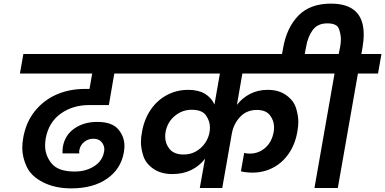

<svg xmlns="http://www.w3.org/2000/svg" viewBox="-20 -1038 2126 1060"><path d="M473 -458Q381 -458 314.5 -410Q248 -362 232 -272Q229 -252 229 -234Q229 -179 265.5 -135Q302 -91 392 -91Q454 -91 499.5 -120Q545 -149 554 -198Q556 -206 556 -214Q556 -235 541 -253.5Q526 -272 495 -272Q467 -272 445 -254.5Q423 -237 418 -209Q417 -204 417 -200Q417 -195 418 -191H325Q325 -215 327 -227Q338 -292 390.5 -328.5Q443 -365 516 -365Q598 -365 632.5 -324.5Q667 -284 667 -233Q667 -217 664 -198Q648 -105 571 -51.5Q494 2 373 2Q284 2 218 -31.5Q152 -65 127.5 -117.5Q103 -170 103 -221Q103 -247 108 -276Q123 -363 172 -424Q221 -485 292 -516Q363 -547 447 -547H474L489 -632H90L109 -740H800L781 -632H611L581 -458Z M1318 -632 1288 -459Q1317 -497 1360.5 -519.5Q1404 -542 1458 -542Q1520 -542 1561 -512Q1602 -482 1614.5 -441Q1627 -400 1627 -366Q1627 -341 1622 -313Q1610 -242 1574.5 -190.5Q1539 -139 1487 -112Q1435 -85 1375 -85Q1340 -85 1310 -92L1328 -194Q1340 -190 1359 -190Q1408 -190 1444.5 -222Q1481 -254 1491 -310Q1493 -324 1493 -336Q1493 -372 1470.5 -401.5Q1448 -431 1398 -431Q1342 -431 1306 -393Q1270 -355 1260 -301L1207 0H1083L1112 -162Q1082 -122 1036 -99.5Q990 -77 932 -77Q869 -77 827 -106Q785 -135 771.5 -176.5Q758 -218 758 -253Q758 -280 764 -310Q776 -379 811.5 -431.5Q847 -484 901 -513Q955 -542 1019 -542Q1075 -542 1111 -520.5Q1147 -499 1164 -461L1194 -632H740L759 -740H1776L1757 -632ZM994 -185Q1033 -185 1063.5 -203Q1094 -221 1113 -249.5Q1132 -278 1137 -309Q1139 -322 1139 -335Q1139 -369 1117.5 -400.5Q1096 -432 1038 -432Q986 -432 945 -398Q904 -364 894 -309Q892 -295 892 -283Q892 -245 916.5 -215Q941 -185 994 -185Z M2086 -740 2067 -632H1956L1845 0H1716L1827 -632H1716L1735 -740H1850L1858 -780Q1862 -802 1862 -821Q1862 -849 1851 -879Q1840 -909 1787 -909Q1733 -909 1706 -871.5Q1679 -834 1670 -780L1657 -711H1532L1543 -773Q1563 -886 1627.5 -952Q1692 -1018 1807 -1018Q1988 -1018 1988 -848Q1988 -814 1981 -773L1975 -740Z"/></svg>

Font: Fz Poppins SemBd
Style: Italic
Weight: 600
Italic angle: -10°
Designer: Ninad Kale (Devanagari), Jonny Pinhorn (Latin)
Foundry: Indian Type Foundry
Version: Vit hóa bi Vntype.Com & FontZin.Com